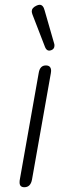

<svg xmlns="http://www.w3.org/2000/svg" viewBox="-20 -774 296 804"><path d="M62 -10Q62 -18 63 -22L142 -468Q147 -500 172 -500Q194 -500 194 -477L193 -468L114 -22Q108 10 82 10Q62 10 62 -10ZM186 -562Q175 -562 169 -576L116 -713Q113 -721 113 -727Q113 -741 132 -750Q140 -754 146 -754Q161 -754 167 -730L207 -591Q208 -589 208 -583Q208 -569 195 -564Q189 -562 186 -562Z"/></svg>

Font: Kodchasan ExtraLight
Style: Italic
Weight: 275
Italic angle: -10°
Version: Version 1.000; ttfautohint (v1.6)